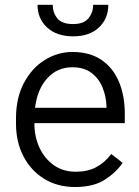

<svg xmlns="http://www.w3.org/2000/svg" viewBox="-20 -749 564 779"><path d="M284.7 9.8Q213.4 9.8 159.4 -23.4Q105.5 -56.6 75.2 -114.7Q44.9 -172.9 44.9 -247.6V-268.1Q44.9 -352.1 77.1 -412.6Q109.4 -473.1 161.6 -505.6Q213.9 -538.1 273.4 -538.1Q344.7 -538.1 392.1 -505.6Q439.5 -473.1 462.9 -416.5Q486.3 -359.9 486.3 -287.6V-249.5H119.6V-247.6Q119.6 -193.8 140.4 -149.4Q161.1 -105 198.7 -78.6Q236.3 -52.2 288.1 -52.2Q335.4 -52.2 370.1 -70.6Q404.8 -88.9 431.6 -124L477.5 -88.4Q451.7 -49.8 405.5 -20Q359.4 9.8 284.7 9.8ZM273.4 -476.1Q212.9 -476.1 172.4 -432.1Q131.8 -388.2 122.1 -311.5H412.1V-318.4Q410.6 -357.9 396 -394Q381.3 -430.2 351.3 -453.1Q321.3 -476.1 273.4 -476.1ZM357.9 -729.5H419.4Q419.4 -673.3 381.3 -637.5Q343.3 -601.6 276.4 -601.6Q210 -601.6 171.1 -637.5Q132.3 -673.3 132.3 -729.5H193.8Q193.8 -698.2 212.4 -674.8Q231 -651.4 276.4 -651.4Q319.8 -651.4 338.9 -674.8Q357.9 -698.2 357.9 -729.5Z"/></svg>

Font: Vazirmatn FD Light
Style: Regular
Weight: 300
Designer: Saber Rastikerdar
Foundry: Saber Rastikerdar
Version: Version 33.003